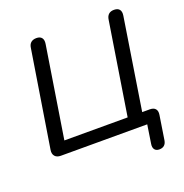

<svg xmlns="http://www.w3.org/2000/svg" viewBox="-152 -847 1100 1149"><g transform="rotate(-20 398.0 -273.0)"><path d="M668 166Q648 166 638.5 153Q629 140 633 117L651 0H101Q76 0 63.5 -14.5Q51 -29 55 -54L153 -668Q156 -690 169 -701Q182 -712 204 -712Q227 -712 237.5 -698.5Q248 -685 244 -660L152 -79H555L648 -667Q651 -689 663.5 -700.5Q676 -712 698 -712Q722 -712 732.5 -698.5Q743 -685 739 -660L645 -62L615 -79H696Q721 -79 732 -65.5Q743 -52 739 -28L715 126Q708 166 668 166Z"/></g></svg>

Font: Nunito Medium
Style: Italic
Weight: 500
Designer: Vernon Adams
Foundry: Vernon Adams
Version: Version 3.601